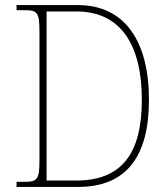

<svg xmlns="http://www.w3.org/2000/svg" viewBox="-20 -734 660 754"><path d="M45 0H288C479 0 565 -123 565 -342C565 -572 470 -714 286 -714H45V-694H77C128 -694 135 -684 135 -607V-109C135 -30 128 -20 77 -20H45ZM279 -25H163V-689H280C457 -689 537 -554 537 -342C537 -131 458 -25 279 -25Z"/></svg>

Font: Noto Serif Armenian SemiCondensed Thin
Style: Regular
Weight: 100
Width: 4
Designer: Monotype Design Team
Foundry: Monotype Imaging Inc.
Version: Version 2.008